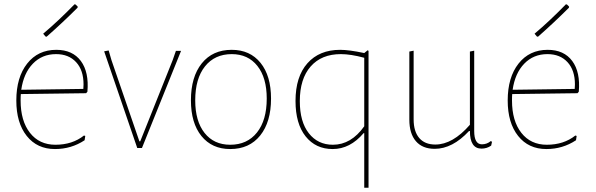

<svg xmlns="http://www.w3.org/2000/svg" viewBox="-20 -689 2774 894"><path d="M327 -669 332 -668 342 -658 341 -653Q272 -584 197 -518L192 -519L181 -532Q250 -590 327 -669ZM236 5Q153 5 104.5 -56Q56 -117 56 -221Q56 -329 106.5 -393Q157 -457 242 -457Q318 -457 356.5 -405Q395 -353 387 -262L381 -255L77 -251Q76 -242 76 -221Q76 -126 119.5 -70.5Q163 -15 238 -15Q317 -15 371 -58L377 -56L374 -36Q312 5 236 5ZM241 -437Q176 -437 133 -392.5Q90 -348 79 -271L368 -275L369 -296Q369 -362 334.5 -399.5Q300 -437 241 -437Z M486 -454 499 -409 629 -31H633L784 -409L799 -452H823L641 0H619L465 -450Z M1059 -457Q1144 -457 1193 -396.5Q1242 -336 1242 -230Q1242 -121 1191.5 -58Q1141 5 1052 5Q967 5 918 -55.5Q869 -116 869 -222Q869 -331 919.5 -394Q970 -457 1059 -457ZM1059 -437Q980 -437 934.5 -380Q889 -323 889 -222Q889 -125 932.5 -70Q976 -15 1052 -15Q1131 -15 1176.5 -72Q1222 -129 1222 -230Q1222 -327 1178.5 -382Q1135 -437 1059 -437Z M1676 -442 1692 -455 1696 -452V185H1676V-69H1673Q1610 5 1529 5Q1450 5 1403 -54Q1356 -113 1356 -219Q1356 -332 1411.5 -394.5Q1467 -457 1564 -457Q1605 -457 1676 -442ZM1567 -437Q1477 -437 1426.5 -379.5Q1376 -322 1376 -218Q1376 -122 1418 -68.5Q1460 -15 1530 -15Q1615 -15 1676 -101V-420Q1613 -437 1567 -437Z M2004 4Q1947 4 1916.5 -31.5Q1886 -67 1886 -132V-449L1906 -453V-133Q1906 -77 1932 -46.5Q1958 -16 2007 -16Q2088 -16 2168 -108V-449L2188 -453V-79Q2188 -17 2224 -17Q2247 -17 2265 -32L2271 -29L2267 -11Q2247 3 2222 3Q2168 3 2168 -79H2164Q2087 4 2004 4Z M2615 -669 2620 -668 2630 -658 2629 -653Q2560 -584 2485 -518L2480 -519L2469 -532Q2538 -590 2615 -669ZM2524 5Q2441 5 2392.5 -56Q2344 -117 2344 -221Q2344 -329 2394.5 -393Q2445 -457 2530 -457Q2606 -457 2644.5 -405Q2683 -353 2675 -262L2669 -255L2365 -251Q2364 -242 2364 -221Q2364 -126 2407.5 -70.5Q2451 -15 2526 -15Q2605 -15 2659 -58L2665 -56L2662 -36Q2600 5 2524 5ZM2529 -437Q2464 -437 2421 -392.5Q2378 -348 2367 -271L2656 -275L2657 -296Q2657 -362 2622.5 -399.5Q2588 -437 2529 -437Z"/></svg>

Font: Alegreya Sans Thin
Style: Regular
Weight: 100
Designer: Juan Pablo del Peral
Foundry: Huerta Tipografica
Version: Version 2.007